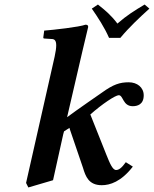

<svg xmlns="http://www.w3.org/2000/svg" viewBox="-20 -807 679 847"><path d="M511 -640C550 -687 595 -729 639 -769L618 -787C573 -760 539 -739 498 -703C469 -741 446 -760 412 -787L385 -769C412 -730 441 -686 461 -640ZM344 -583 369 -688C369 -695 366 -698 357 -698C330 -688 216 -675 175 -672L171 -642C171 -639 172 -637 176 -637L207 -635C220 -635 228 -629 228 -607C228 -596 225.9 -578.8 221 -557L95 0L105 20L214 -12L259 -215L262.5 -227.5L286.5 -243L288 -237L346 -67C357.6 -28.3 371.7 10 429 10C465 10 514 -5 566 -72L535 -91.5C516.5 -65.5 504 -57 492 -57C477 -57 464.6 -85.9 449 -125L378.5 -302C431.5 -349 489.3 -387 504 -387C524 -387 521.5 -338.5 565.5 -338.5C585.5 -338.5 614 -345.5 614 -386.5C614 -421.5 585 -444 548 -444C509 -444 480 -435 429 -398C429 -398 316 -320 276 -290Z"/></svg>

Font: Linux Libertine O
Style: Bold Italic
Weight: 700
Italic angle: -11.5°
Designer: Philipp H. Poll
Foundry: Philipp H. Poll
Version: Version 4.1.0